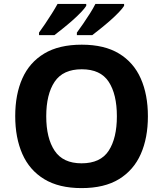

<svg xmlns="http://www.w3.org/2000/svg" viewBox="-20 -954 836 984"><path d="M738 -358Q738 -247 701.5 -164.5Q665 -82 590 -36Q515 10 398 10Q282 10 206.5 -36Q131 -82 94.5 -165Q58 -248 58 -359Q58 -470 94.5 -552Q131 -634 206.5 -679.5Q282 -725 399 -725Q515 -725 590 -679.5Q665 -634 701.5 -551.5Q738 -469 738 -358ZM217 -358Q217 -246 260 -181.5Q303 -117 398 -117Q495 -117 537 -181.5Q579 -246 579 -358Q579 -471 537 -535Q495 -599 399 -599Q303 -599 260 -535Q217 -471 217 -358ZM616 -924Q608 -911 589 -891Q570 -871 545 -849Q520 -827 495.5 -807.5Q471 -788 453 -774H374V-787Q388 -806 406 -832Q424 -858 441 -885Q458 -912 469 -934H616ZM422 -924Q414 -911 395 -891Q376 -871 351 -849Q326 -827 301.5 -807.5Q277 -788 259 -774H180V-787Q194 -806 211.5 -832Q229 -858 246 -885Q263 -912 275 -934H422Z"/></svg>

Font: Noto Sans Bassa Vah
Style: Regular
Weight: 400
Designer: Monotype Design Team
Foundry: Monotype Imaging Inc.
Version: Version 2.002